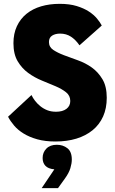

<svg xmlns="http://www.w3.org/2000/svg" viewBox="-20 -730 598 1000"><path d="M269 7Q215 7 174 -4.5Q133 -16 103 -34.5Q73 -53 53.5 -76Q34 -99 22 -122L144 -235Q151 -220 162.5 -205Q174 -190 190 -177Q206 -164 226 -156Q246 -148 272 -148Q306 -148 326 -163Q346 -178 346 -204Q346 -232 324 -249.5Q302 -267 269 -281Q236 -295 198 -310.5Q160 -326 127 -350Q94 -374 72 -411Q50 -448 50 -505Q50 -555 68 -593.5Q86 -632 118 -658Q150 -684 194 -697Q238 -710 291 -710Q342 -710 379.5 -698.5Q417 -687 443 -670Q469 -653 485.5 -633Q502 -613 510 -597L394 -494Q374 -523 349.5 -539Q325 -555 293 -555Q268 -555 251.5 -544.5Q235 -534 235 -511Q235 -485 257.5 -470Q280 -455 313 -442.5Q346 -430 385.5 -416Q425 -402 458 -378.5Q491 -355 513.5 -317.5Q536 -280 536 -221Q536 -166 517 -123.5Q498 -81 462.5 -52Q427 -23 378 -8Q329 7 269 7ZM263 152Q231 149 216.5 133.5Q202 118 202 93Q202 64 221.5 44Q241 24 276 24Q308 24 331 42Q354 60 354 101Q354 121 346.5 146Q339 171 318 200L282 250H197L263 152Z"/></svg>

Font: Tilda Sans Black
Style: Regular
Weight: 900
Designer: ParaType Ltd
Foundry: ParaType Ltd
Version: Version 1.009